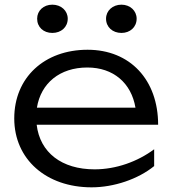

<svg xmlns="http://www.w3.org/2000/svg" viewBox="-20 -789 736 822"><path d="M372 13C468 13 571 -22 640 -78V-150C569 -97 477 -64 385 -64C244 -64 151 -136 137 -255H657C657 -447 537 -576 355 -576C170 -576 41 -457 41 -282C41 -107 178 13 372 13ZM354 -500C465 -500 542 -434 560 -328H138C155 -433 236 -500 354 -500ZM204 -648C242 -648 270 -673 270 -709C270 -743 242 -769 204 -769C166 -769 139 -743 139 -709C139 -673 166 -648 204 -648ZM500 -648C537 -648 565 -673 565 -709C565 -743 537 -769 500 -769C462 -769 434 -743 434 -709C434 -673 462 -648 500 -648Z"/></svg>

Font: Bounded Light
Style: Regular
Weight: 300
Designer: Vlad Churkin
Version: Version 3.0